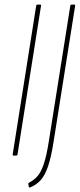

<svg xmlns="http://www.w3.org/2000/svg" viewBox="-20 -675 346 833"><path d="M39 0Q34 0 35 -5L137 -650Q138 -655 143 -655H154Q159 -655 158 -650L56 -5Q55 0 50 0ZM111 138Q106 139 105 136L103 123Q102 120 105 118Q127 107 142.5 89.5Q158 72 170 36.5Q182 1 192 -63L285 -650Q286 -655 291 -655H302Q307 -655 306 -650L213 -63Q202 7 188.5 46.5Q175 86 156.5 106.5Q138 127 111 138Z"/></svg>

Font: Sofia Sans Extra Condensed Thin
Style: Italic
Weight: 250
Italic angle: -9°
Version: Version 4.100